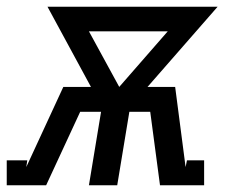

<svg xmlns="http://www.w3.org/2000/svg" viewBox="-62 -550 682 570"><path d="M-42 0V-74H19L16 -54L126 -292H208L79 -530H584L376 -292H458L489 -54L493 -74H544V0H413L384 -218H322L286 0H202L238 -218H176L75 0ZM292 -292 436 -457H202Z"/></svg>

Font: Iosevka Curly Slab ExObl
Style: Regular
Weight: 400
Width: 7
Italic angle: -9°
Monospace: yes
Designer: Belleve Invis
Foundry: Belleve Invis
Version: Version 11.1.0; ttfautohint (v1.8.3)